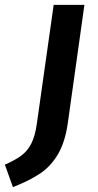

<svg xmlns="http://www.w3.org/2000/svg" viewBox="-107 -549 402 787"><path d="M-87 126Q-46 108 -20.5 89.5Q5 71 21 40Q37 9 44 -42L113 -529H239L171 -45Q160 33 131 82.5Q102 132 58.5 161.5Q15 191 -54 218Z"/></svg>

Font: FiraGO Medium
Style: Italic
Weight: 500
Italic angle: -8°
Designer: bBox Type GmbH
Foundry: bBox Type GmbH
Version: Version 1.001